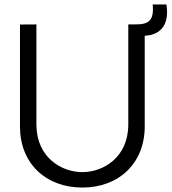

<svg xmlns="http://www.w3.org/2000/svg" viewBox="-20 -830 773 865"><path d="M351 15C515.5 15 632 -94.5 632 -260V-669C653.5 -670 674.5 -674.5 692 -686.5C729.5 -712 738 -755.5 730 -810H668C671 -772.5 670.5 -732.5 625.5 -723C610.5 -719.5 594.5 -720.5 580 -720H558V-269.5C558 -120 444.5 -54.5 351 -54.5C258.5 -54.5 144 -119.5 144 -269.5V-720L70 -719.5V-260C70 -93.5 186.5 15 351 15Z"/></svg>

Font: Eudonet
Style: Regular
Weight: 400
Designer: Mikhail Sharanda
Foundry: Mikhail Sharanda
Version: Version 4.503;Glyphs 3.1.2 (3151)